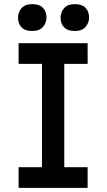

<svg xmlns="http://www.w3.org/2000/svg" viewBox="-20 -909 518 929"><path d="M70 0V-100H183V-600H70V-700H404V-600H291V-100H404V0ZM273 -824Q273 -849 290 -869Q307 -889 342 -889Q377 -889 394 -871Q411 -853 411 -824Q411 -799 394 -779Q377 -759 342 -759Q307 -759 290 -777Q273 -795 273 -824ZM67 -824Q67 -849 84 -869Q101 -889 136 -889Q171 -889 188 -871Q205 -853 205 -824Q205 -799 188 -779Q171 -759 136 -759Q101 -759 84 -777Q67 -795 67 -824Z"/></svg>

Font: Our Lexend
Style: Regular
Weight: 400
Designer: Bonnie Shaver-Troup, Thomas Jockin
Foundry: Lexend
Version: Version 1.007